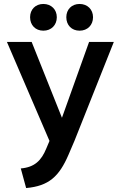

<svg xmlns="http://www.w3.org/2000/svg" viewBox="-20 -712 610 970"><path d="M85 139 112 238C227 228 279 179 326 70L356 0L555 -500H430L293 -117L140 -500H15L230 0L214 38C189 99 155 133 85 139ZM199 -692C159 -692 132 -664 132 -625C132 -585 159 -557 199 -557C239 -557 267 -585 267 -625C267 -664 239 -692 199 -692ZM382 -692C342 -692 315 -664 315 -625C315 -585 342 -557 382 -557C422 -557 450 -585 450 -625C450 -664 422 -692 382 -692Z"/></svg>

Font: Gully Medium
Style: Regular
Weight: 500
Designer: jaikishan Patel
Foundry: MagicType
Version: Version 1.000;Glyphs 3.2 (3242)